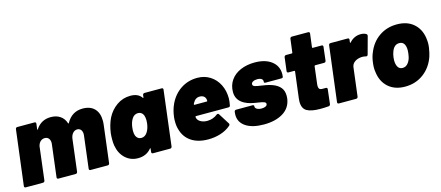

<svg xmlns="http://www.w3.org/2000/svg" viewBox="-48 -1151 3791 1651"><g transform="rotate(-15 1847.5 -326.0)"><path d="M816 -380Q816 -362 813 -341L773 -15Q772 -8 767.5 -4Q763 0 757 0H603Q597 0 593.5 -4Q590 -8 591 -15L626 -300Q627 -304 627 -313Q627 -338 615 -352.5Q603 -367 583 -367Q560 -367 543.5 -348.5Q527 -330 523 -300L488 -15Q487 -8 482.5 -4Q478 0 471 0H318Q311 0 307.5 -4Q304 -8 305 -15L340 -300Q341 -304 341 -312Q341 -337 328.5 -352Q316 -367 294 -367Q273 -367 257.5 -354Q242 -341 235 -318L233 -310L197 -15Q196 -8 191.5 -4Q187 0 180 0H27Q20 0 16.5 -4Q13 -8 14 -15L75 -505Q76 -512 80 -516Q84 -520 91 -520H244Q251 -520 254.5 -516Q258 -512 257 -505L251 -457Q250 -453 252.5 -452.5Q255 -452 257 -456Q304 -528 390 -528Q439 -528 473 -505Q507 -482 521 -439Q523 -435 525.5 -435.5Q528 -436 529 -440Q578 -528 674 -528Q742 -528 779 -489.5Q816 -451 816 -380Z M1223 -520H1377Q1383 -520 1386.5 -516Q1390 -512 1389 -505L1329 -15Q1328 -8 1323.5 -4Q1319 0 1313 0H1160Q1153 0 1149.5 -4Q1146 -8 1147 -15L1150 -43Q1151 -47 1148.5 -48Q1146 -49 1144 -45Q1101 8 1026 8Q961 8 914.5 -34.5Q868 -77 855 -150Q851 -175 851 -206Q851 -235 854 -262Q864 -334 891 -390Q922 -451 976.5 -489.5Q1031 -528 1099 -528Q1168 -528 1198 -484Q1200 -480 1202 -481Q1204 -482 1205 -486L1207 -505Q1208 -512 1212.5 -516Q1217 -520 1223 -520ZM1177 -259Q1179 -279 1179 -288Q1179 -315 1171 -336Q1156 -367 1124 -367Q1089 -367 1069 -334Q1050 -303 1045 -259Q1043 -239 1043 -231Q1043 -203 1050 -186Q1065 -153 1098 -153Q1132 -153 1153 -187Q1171 -215 1177 -259Z M1905 -227Q1903 -213 1889 -213H1600Q1594 -213 1594 -208Q1594 -196 1599 -188Q1607 -171 1630 -159.5Q1653 -148 1684 -148Q1710 -148 1733.5 -156.5Q1757 -165 1774 -179Q1779 -183 1785 -183Q1791 -183 1795 -177L1856 -80Q1859 -76 1859 -71Q1859 -64 1853 -59Q1814 -25 1761.5 -8.5Q1709 8 1652 8Q1561 8 1502 -31Q1443 -70 1423 -142Q1413 -173 1413 -215Q1413 -241 1415 -254Q1422 -314 1446 -366Q1482 -442 1547 -485Q1612 -528 1694 -528Q1758 -528 1807.5 -496.5Q1857 -465 1884.5 -410.5Q1912 -356 1912 -288Q1912 -264 1905 -227ZM1613 -327 1608 -317Q1606 -310 1613 -310H1722Q1727 -310 1727 -315L1726 -327Q1723 -346 1709 -356.5Q1695 -367 1673 -367Q1634 -367 1613 -327Z M1929 -135Q1929 -147 1930 -153L1931 -162Q1932 -169 1936 -173Q1940 -177 1947 -177H2093Q2099 -177 2103 -174Q2107 -171 2106 -166Q2104 -150 2120 -140Q2136 -130 2163 -130Q2185 -130 2199 -137.5Q2213 -145 2213 -158Q2213 -170 2197.5 -176Q2182 -182 2147 -187Q2111 -192 2082.5 -199Q2054 -206 2028 -220Q1960 -257 1960 -330Q1960 -390 1991.5 -435Q2023 -480 2079 -504Q2135 -528 2205 -528Q2299 -528 2354.5 -485.5Q2410 -443 2410 -371Q2410 -363 2408 -347Q2408 -342 2403.5 -339Q2399 -336 2393 -336H2252Q2237 -336 2239 -347Q2241 -364 2228 -373.5Q2215 -383 2190 -383Q2167 -383 2151.5 -374.5Q2136 -366 2136 -352Q2136 -338 2153.5 -332Q2171 -326 2210 -321Q2215 -320 2246.5 -315Q2278 -310 2307 -299Q2352 -282 2375 -253.5Q2398 -225 2398 -181Q2398 -167 2397 -159Q2387 -77 2319.5 -34.5Q2252 8 2147 8Q2044 8 1986.5 -30.5Q1929 -69 1929 -135Z M2782 -370H2703Q2698 -370 2696 -364L2677 -208Q2676 -203 2676 -194Q2676 -158 2706 -158H2742Q2748 -158 2751.5 -154Q2755 -150 2754 -143L2739 -15Q2737 -1 2723 1Q2684 4 2649 4Q2569 4 2530 -18.5Q2491 -41 2491 -102Q2491 -110 2493 -130L2522 -364Q2522 -370 2517 -370H2465Q2458 -370 2454.5 -374Q2451 -378 2452 -385L2467 -505Q2468 -512 2472.5 -516Q2477 -520 2484 -520H2535Q2541 -520 2541 -526L2556 -645Q2557 -652 2561.5 -656Q2566 -660 2572 -660H2718Q2725 -660 2728.5 -656Q2732 -652 2731 -645L2716 -526Q2716 -520 2721 -520H2801Q2807 -520 2810.5 -516Q2814 -512 2813 -505L2799 -385Q2798 -378 2793.5 -374Q2789 -370 2782 -370Z M3199 -514Q3205 -510 3205 -503Q3205 -498 3204 -495L3162 -341Q3159 -333 3154.5 -331Q3150 -329 3143 -331Q3127 -335 3112 -335Q3099 -335 3085 -332Q3059 -327 3039 -310.5Q3019 -294 3016 -266L2985 -15Q2984 -8 2979.5 -4Q2975 0 2968 0H2815Q2808 0 2804.5 -4Q2801 -8 2802 -15L2863 -505Q2864 -512 2868 -516Q2872 -520 2879 -520H3032Q3039 -520 3042.5 -516Q3046 -512 3045 -505L3042 -483Q3042 -474 3048 -480Q3090 -527 3149 -527Q3180 -527 3199 -514Z M3188 -181Q3185 -199 3185 -217Q3185 -239 3188 -261Q3194 -313 3211 -350Q3244 -433 3312.5 -480.5Q3381 -528 3471 -528Q3561 -528 3617 -480.5Q3673 -433 3686 -352Q3690 -320 3690 -304Q3690 -284 3687 -263Q3680 -218 3670 -187Q3639 -97 3568.5 -44.5Q3498 8 3404 8Q3312 8 3255 -43Q3198 -94 3188 -181ZM3494 -217Q3499 -232 3503 -262Q3505 -282 3505 -290Q3505 -326 3491.5 -346.5Q3478 -367 3450 -367Q3402 -367 3382 -308Q3375 -291 3371 -262Q3369 -244 3369 -235Q3369 -198 3382.5 -175.5Q3396 -153 3424 -153Q3449 -153 3466.5 -170.5Q3484 -188 3494 -217Z"/></g></svg>

Font: Barlow Black
Style: Italic
Weight: 900
Italic angle: -7°
Designer: Jeremy Tribby
Foundry: Tribby Type
Version: Version 1.408